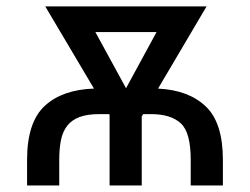

<svg xmlns="http://www.w3.org/2000/svg" viewBox="-20 -565 762 585"><path d="M62.5 -78.1Q62.5 -192.8 116.5 -242.5Q170.1 -291.9 266.3 -295.1L117.9 -545.5H609.4L461.6 -295.1Q554.7 -290.5 606.9 -240.8Q659.1 -191.4 659.1 -78.1V0H561.1V-78.1Q561.1 -161.2 531.2 -188.9Q500.7 -217.3 440.3 -217.3H416.2L411.9 -210.2V0H313.9V-215.2L312.5 -217.3H282.7Q246.1 -217.3 222.5 -208.5Q198.9 -199.6 185 -182Q171.2 -164.4 165.8 -138.5Q160.5 -112.6 160.5 -78.1V0H62.5ZM270.6 -467.3 364 -296.2 457 -467.3Z"/></svg>

Font: Inter P
Style: Regular
Weight: 400
Designer: Rasmus Andersson
Foundry: rsms
Version: Version 3.018;git-588b23468